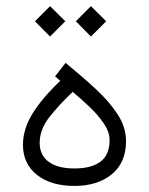

<svg xmlns="http://www.w3.org/2000/svg" viewBox="-20 -615 491 633"><path d="M178.7 -348.6 161.6 -363.3 196.3 -407.7Q250.5 -363.3 295.9 -321.3Q341.3 -279.3 368.4 -237.1Q395.5 -194.8 395.5 -149.4Q395.5 -78.6 348.4 -40.3Q301.3 -2 225.6 -2Q147.5 -2 101.6 -38.6Q55.7 -75.2 55.7 -137.7Q55.7 -189 86.9 -240Q118.2 -291 178.7 -348.6ZM341.3 -153.3Q341.3 -179.7 322.5 -207.5Q303.7 -235.4 275.9 -262Q248 -288.6 219.7 -312Q176.8 -272 143.8 -230.2Q110.8 -188.5 110.8 -144Q110.8 -103.5 140.6 -81.5Q170.4 -59.6 225.1 -59.6Q281.2 -59.6 311.3 -82Q341.3 -104.5 341.3 -153.3ZM279.8 -594.7 330.1 -544.9 279.8 -494.6 230 -544.9ZM145 -594.7 195.3 -544.9 145 -494.6 95.2 -544.9Z"/></svg>

Font: Vazirmatn FD NL ExtraLight
Style: Regular
Weight: 200
Designer: Saber Rastikerdar
Foundry: Saber Rastikerdar
Version: Version 33.003